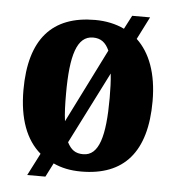

<svg xmlns="http://www.w3.org/2000/svg" viewBox="-47 -621 647 705"><g transform="rotate(5 276.0 -268.0)"><path d="M121 -42 79 40H146L172 -11C202 3 235 10 275 10C432 10 514 -82 514 -270C514 -373 485 -447 436 -493L478 -576H412L386 -526C355 -541 318 -549 278 -549C120 -549 38 -458 38 -270C38 -164 67 -88 121 -42ZM336 -441 200 -169C196 -197 195 -231 195 -270C195 -412 217 -484 276 -484C305 -484 323 -470 336 -441ZM277 -54C248 -54 232 -66 218 -93L352 -358C355 -331 356 -301 356 -268C356 -127 335 -54 277 -54Z"/></g></svg>

Font: Noto Serif Devanagari Condensed ExtraBold
Style: Regular
Weight: 800
Width: 3
Designer: Universal Thirst, Indian Type Foundry and the Monotype Design Team
Foundry: Monotype Imaging Inc.
Version: Version 2.004